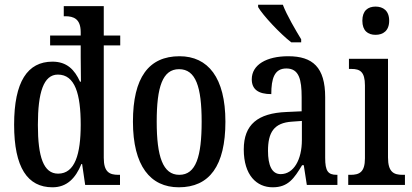

<svg xmlns="http://www.w3.org/2000/svg" viewBox="-20 -786 1752 816"><path d="M203 10C264 10 301 -28 326 -89H329L342 0H490V-43H483C445 -43 421 -55 421 -115V-593H491V-635H421V-760H251V-717H257C293 -717 323 -706 323 -649V-635H193V-593H323V-543C323 -512 324 -448 324 -439H320C297 -490 264 -524 203 -524C97 -524 40 -439 40 -256C40 -74 97 10 203 10ZM227 -48C165 -48 141 -119 141 -255C141 -393 165 -469 226 -469C299 -469 323 -386 323 -256C323 -132 299 -48 227 -48Z M740 10C870 10 938 -81 938 -269C938 -456 864 -547 743 -547C612 -547 545 -456 545 -269C545 -81 619 10 740 10ZM742 -43C672 -43 646 -121 646 -269C646 -417 671 -492 741 -492C812 -492 837 -417 837 -269C837 -121 813 -43 742 -43Z M1218 -606H1260V-619C1237 -657 1199 -721 1182 -766H1077V-756C1097 -721 1171 -642 1218 -606ZM1139 10C1205 10 1230 -28 1264 -84H1271L1284 0H1414V-43H1411C1374 -43 1362 -59 1362 -115V-373C1362 -500 1309 -547 1205 -547C1113 -547 1050 -511 1050 -449C1050 -407 1077 -386 1133 -386C1133 -452 1146 -495 1197 -495C1251 -495 1262 -448 1262 -373V-313L1197 -310C1076 -305 1016 -257 1016 -151C1016 -41 1071 10 1139 10ZM1173 -46C1135 -46 1119 -84 1119 -145C1119 -223 1144 -264 1221 -269L1263 -272V-191C1263 -107 1228 -46 1173 -46Z M1576 -638C1608 -638 1634 -655 1634 -698C1634 -741 1608 -758 1576 -758C1544 -758 1520 -741 1520 -698C1520 -655 1544 -638 1576 -638ZM1460 0H1701V-43H1691C1653 -43 1629 -55 1629 -117V-536H1463V-493H1474C1510 -493 1531 -481 1531 -423V-113C1531 -54 1507 -43 1470 -43H1460Z"/></svg>

Font: Noto Serif Khmer ExtraCondensed Medium
Style: Regular
Weight: 500
Width: 2
Designer: Danh Hong and the Monotype Design Team
Foundry: Monotype Imaging Inc.
Version: Version 2.004